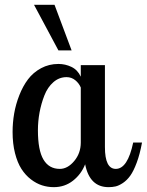

<svg xmlns="http://www.w3.org/2000/svg" viewBox="-20 -770 609 796"><path d="M314.9 -500H415V-160.2Q415 -69.8 460 -69.8Q509.3 -69.8 532.2 -179.2H568.8Q560.1 -131.3 546.9 -95.9Q533.7 -60.5 520 -41.5Q506.3 -22.5 489.3 -11.2Q472.2 0 459 2.9Q445.8 5.9 430.2 5.9Q351.6 5.9 333 -88.9Q316.9 -47.9 282.7 -21Q248.5 5.9 203.1 5.9Q177.7 5.9 154.1 -1.7Q130.4 -9.3 107.9 -26.6Q85.4 -43.9 68.8 -69.8Q52.2 -95.7 42.2 -135Q32.2 -174.3 32.2 -223.1Q32.2 -261.7 38.8 -299.8Q45.4 -337.9 60.1 -375.2Q74.7 -412.6 96.2 -441.2Q117.7 -469.7 150.4 -487.3Q183.1 -504.9 222.2 -504.9Q250.5 -504.9 276.1 -492.7Q301.8 -480.5 314.9 -452.1ZM228 -69.8Q260.3 -69.8 287.6 -102.3Q314.9 -134.8 314.9 -179.2V-407.2Q307.6 -424.8 292 -437.5Q276.4 -450.2 255.9 -450.2Q225.1 -450.2 201.2 -429.2Q177.2 -408.2 164.1 -374.5Q150.9 -340.8 144 -304Q137.2 -267.1 137.2 -230Q137.2 -147 160.2 -108.4Q183.1 -69.8 228 -69.8ZM206.1 -750 276.9 -561H222.2L121.1 -750Z"/></svg>

Font: Lobster Two
Style: Regular
Weight: 400
Designer: Pablo Impallari
Foundry: Pablo Impallari. www.impallari.com
Version: Version 1.006